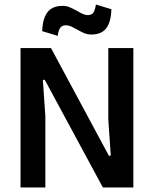

<svg xmlns="http://www.w3.org/2000/svg" viewBox="-20 -831 682 851"><path d="M167 -693Q169 -749 190.5 -777Q212 -805 258 -805Q274 -805 288.5 -799Q303 -793 325 -781Q336 -774 347.5 -769Q359 -764 368 -764Q387 -764 394.5 -776Q402 -788 405 -811L474 -790Q472 -734 451 -706Q430 -678 385 -678Q368 -678 353.5 -684Q339 -690 320 -701Q304 -710 293.5 -714.5Q283 -719 272 -719Q254 -719 246 -706.5Q238 -694 236 -672ZM71 -618H206L463 -140L471 -142L460 -301V-618H571V0H436L178 -478L170 -476L181 -316V0H71Z"/></svg>

Font: Athiti SemiBold
Style: Regular
Weight: 600
Designer: CadsonDemak Team
Foundry: CadsonDemak
Version: Version 1.033